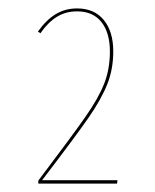

<svg xmlns="http://www.w3.org/2000/svg" viewBox="-20 -755 368 456"><path d="M249 -633Q249 -591 235 -555.5Q221 -520 191 -476.5Q161 -433 80 -327H259L258 -319H71V-326Q151 -432 182.5 -477Q214 -522 227.5 -556.5Q241 -591 241 -633Q241 -677 221 -702.5Q201 -728 163 -728Q136 -728 115 -715Q94 -702 76 -676L70 -680Q90 -708 112.5 -721.5Q135 -735 163 -735Q204 -735 226.5 -707.5Q249 -680 249 -633Z"/></svg>

Font: Fira Sans Compressed Eight
Style: Regular
Weight: 100
Width: 1
Designer: bBox Type GmbH & Carrois Corporate GbR & Edenspiekermann AG
Foundry: bBox Type GmbH & Carrois Corporate GbR & Edenspiekermann AG
Version: Version 4.301